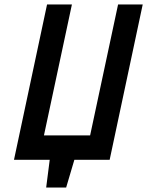

<svg xmlns="http://www.w3.org/2000/svg" viewBox="-20 -720 663 865"><path d="M623 -700H512L386 -110H178L304 -700H192L43 0H204L188 125H278L315 0H474Z"/></svg>

Font: Advent Pro
Style: Bold Italic
Weight: 700
Italic angle: -12°
Designer: VivaRado, Andreas Kalpakidis
Foundry: VivaRado, Andreas Kalpakidis
Version: Version 3.000